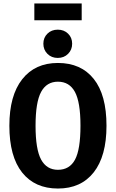

<svg xmlns="http://www.w3.org/2000/svg" viewBox="-20 -1071 669 1107"><path d="M594 -346Q594 -171 520.5 -77.5Q447 16 314 16Q181 16 107.5 -76.5Q34 -169 34 -346Q34 -520 108 -614Q182 -708 314 -708Q447 -708 520.5 -616Q594 -524 594 -346ZM185 -346Q185 -210 217 -151Q249 -92 314 -92Q381 -92 412.5 -150.5Q444 -209 444 -346Q444 -482 412 -541Q380 -600 314 -600Q249 -600 217 -541Q185 -482 185 -346ZM396 -819Q396 -784 372.5 -760.5Q349 -737 313 -737Q277 -737 253.5 -760.5Q230 -784 230 -819Q230 -854 253.5 -877Q277 -900 313 -900Q349 -900 372.5 -877Q396 -854 396 -819ZM178 -954V-1051H451V-954Z"/></svg>

Font: Fira Sans Condensed SemiBold
Style: Regular
Weight: 600
Width: 3
Designer: bBox Type GmbH & Carrois Corporate GbR & Edenspiekermann AG
Foundry: bBox Type GmbH & Carrois Corporate GbR & Edenspiekermann AG
Version: Version 4.301